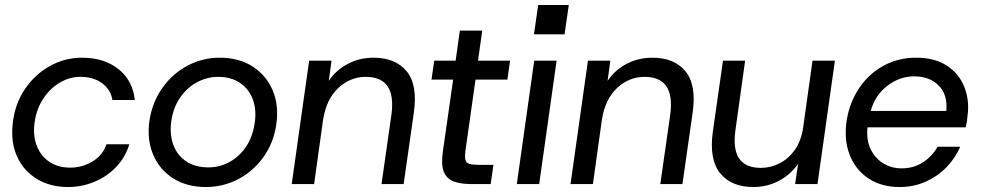

<svg xmlns="http://www.w3.org/2000/svg" viewBox="-20 -740 3949 772"><path d="M254 12Q181 12 127.5 -21Q74 -54 48.5 -111Q23 -168 31 -242Q39 -320 79 -380Q119 -440 179.5 -474Q240 -508 310 -508Q399 -508 456.5 -462Q514 -416 522 -338H432Q425 -380 390.5 -405.5Q356 -431 303 -431Q259 -431 219 -407Q179 -383 151.5 -339.5Q124 -296 118 -238Q113 -190 129 -151Q145 -112 179 -89Q213 -66 263 -66Q310 -66 351.5 -90.5Q393 -115 408 -160H500Q484 -107 446.5 -68Q409 -29 358.5 -8.5Q308 12 254 12Z M808 12Q731 12 676 -23Q621 -58 595.5 -119Q570 -180 581 -256Q593 -331 634 -388Q675 -445 735 -476.5Q795 -508 863 -508Q941 -508 996 -472.5Q1051 -437 1076.5 -376.5Q1102 -316 1091 -240Q1080 -165 1039 -108Q998 -51 937.5 -19.5Q877 12 808 12ZM818 -67Q864 -67 903.5 -89Q943 -111 969.5 -150.5Q996 -190 1004 -245Q1012 -297 997 -339Q982 -381 946 -406Q910 -431 857 -431Q814 -431 773.5 -410Q733 -389 704.5 -348Q676 -307 668 -248Q662 -197 677.5 -156Q693 -115 729 -91Q765 -67 818 -67Z M1514 0 1554 -280Q1574 -431 1451 -431Q1388 -431 1340 -386Q1292 -341 1279 -258L1243 0H1153L1223 -496H1313L1302 -415Q1332 -459 1379 -483.5Q1426 -508 1482 -508Q1570 -508 1615 -453.5Q1660 -399 1644 -287L1603 0Z M1873 0Q1831 0 1803 -11Q1775 -22 1764 -50.5Q1753 -79 1761 -133L1802 -420H1715L1726 -496H1812L1829 -617H1919L1902 -496H2031L2020 -420H1892L1853 -145Q1848 -113 1851 -98.5Q1854 -84 1869 -80.5Q1884 -77 1915 -77H1964L1953 0Z M2127 -602 2144 -720H2267L2250 -602ZM2058 0 2128 -496H2218L2148 0Z M2635 0 2675 -280Q2695 -431 2572 -431Q2509 -431 2461 -386Q2413 -341 2400 -258L2364 0H2274L2344 -496H2434L2423 -415Q2453 -459 2500 -483.5Q2547 -508 2603 -508Q2691 -508 2736 -453.5Q2781 -399 2765 -287L2724 0Z M3009 12Q2921 12 2876 -43Q2831 -98 2846 -209L2887 -496H2976L2937 -216Q2916 -65 3039 -65Q3079 -65 3115 -83.5Q3151 -102 3176 -137.5Q3201 -173 3209 -225L3247 -496H3337L3267 0H3177L3189 -81Q3158 -37 3111 -12.5Q3064 12 3009 12Z M3597 12Q3524 12 3472 -22.5Q3420 -57 3396.5 -117Q3373 -177 3384 -254Q3396 -329 3435 -386.5Q3474 -444 3533 -476Q3592 -508 3664 -508Q3739 -508 3788 -475.5Q3837 -443 3858 -389Q3879 -335 3870 -272Q3869 -261 3867.5 -250.5Q3866 -240 3863 -228H3468Q3463 -176 3481 -139.5Q3499 -103 3532 -83Q3565 -63 3605 -63Q3653 -63 3690.5 -87Q3728 -111 3750 -150H3841Q3821 -104 3785.5 -67.5Q3750 -31 3702 -9.5Q3654 12 3597 12ZM3655 -433Q3598 -433 3548.5 -395.5Q3499 -358 3481 -294H3785Q3791 -359 3754.5 -396Q3718 -433 3655 -433Z"/></svg>

Font: Host Grotesk
Style: Italic
Weight: 400
Italic angle: -8°
Designer: Doğukan Karapınar based on Poppins by Indian Type Foundry, Jonny Pinhorn
Foundry: Element Type
Version: Version 1.001; ttfautohint (v1.8.4.7-5d5b)